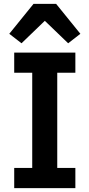

<svg xmlns="http://www.w3.org/2000/svg" viewBox="-20 -969 461 989"><path d="M90.8 -746.1 27.8 -794.9 152.8 -949.2H269L394 -794.9L331.1 -746.1L210.9 -861.8ZM53.2 0V-104H146V-594.2H53.2V-698.2H368.2V-594.2H274.9V-104H368.2V0Z"/></svg>

Font: Anuphan SemiBold
Style: Bold
Weight: 600
Designer: Mike Abbink, Paul van der Laan, Pieter van Rosmalen, Mint Tantisuwanna
Foundry: Bold Monday; Cadson Demak
Version: Version 3.002;hotconv 1.0.109;makeotfexe 2.5.65596